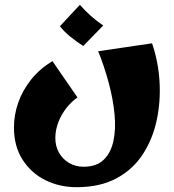

<svg xmlns="http://www.w3.org/2000/svg" viewBox="-20 -532 723 798"><path d="M298 246Q228 246 169 217Q110 188 74 132Q38 76 38 -2Q38 -55 56 -106Q74 -157 109.5 -201.5Q145 -246 198 -278L302 -127Q260 -97 235 -51Q210 -5 210 42Q210 76 225.5 103Q241 130 267.5 145.5Q294 161 328 161Q381 161 411 132Q441 103 451.5 53.5Q462 4 456 -58Q450 -120 432 -187.5Q414 -255 388 -319L612 -352Q638 -276 643 -193.5Q648 -111 631.5 -33Q615 45 574 108.5Q533 172 464.5 209Q396 246 298 246ZM326 -341Q299 -358 273 -379Q247 -400 229 -423L312 -512Q335 -486 357.5 -466Q380 -446 409 -426Z"/></svg>

Font: Marhey Light SemiBold
Style: Regular
Weight: 600
Version: Version 1.000